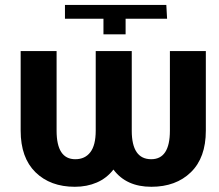

<svg xmlns="http://www.w3.org/2000/svg" viewBox="-20 -731 870 762"><path d="M390.6 -594.7V-656.7H237.8V-711.4H640.1L643.1 -656.7H478.5V-594.7ZM276.9 10.3Q179.7 10.3 120.8 -47.4Q62 -105 62 -212.4V-528.3H204.6V-212.4Q204.6 -99.1 278.8 -99.1Q317.4 -99.1 338.6 -127Q359.9 -154.8 359.9 -212.4V-528.3H502.9V-212.4Q502.9 -99.1 580.1 -99.1Q654.3 -99.1 654.3 -212.4V-528.3H796.9V-212.4Q796.9 -105 737.5 -47.4Q678.2 10.3 580.6 10.3Q481 10.3 430.2 -58.1Q403.8 -23.9 364.5 -6.8Q325.2 10.3 276.9 10.3Z"/></svg>

Font: Roboto Slab
Style: Bold
Weight: 700
Designer: Google
Version: Version 2.000; ttfautohint (v1.8.1.43-b0c9)